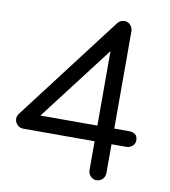

<svg xmlns="http://www.w3.org/2000/svg" viewBox="-86 -856 821 929"><g transform="rotate(10 324.5 -391.0)"><path d="M449 0Q433 0 421 -12.5Q409 -25 409 -43V-184H59Q41 -184 29.5 -195.5Q18 -207 16.5 -222.5Q15 -238 25 -251L416 -764Q422 -772 430.5 -777Q439 -782 452 -782Q469 -782 480.5 -769Q492 -756 492 -738V-261H565Q582 -261 594.5 -252.5Q607 -244 607 -222Q607 -207 594.5 -195.5Q582 -184 565 -184H492V-43Q492 -25 480 -12.5Q468 0 449 0ZM107 -232 89 -261H409V-684L432 -657Z"/></g></svg>

Font: Comfortaa Medium
Style: Regular
Weight: 500
Designer: Johan Aakerlund
Foundry: Johan Aakerlund
Version: Version 3.104; ttfautohint (v1.8.1.43-b0c9)